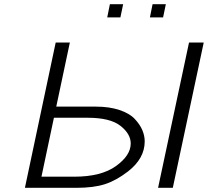

<svg xmlns="http://www.w3.org/2000/svg" viewBox="-20 -898 994 918"><path d="M99.1 0 246.1 -693.8 247.1 -694.8H314L249 -388.2H438Q502.9 -388.2 551 -372.1Q599.1 -356 624 -329.6Q648.9 -303.2 660.4 -276.1Q671.9 -249 671.9 -222.2Q671.9 -140.1 591.8 -78.1Q534.7 -34.2 480.7 -17.1Q426.8 0 347.2 0ZM178.2 -53.2H335Q463.9 -53.2 534.4 -104Q605 -154.8 605 -211.9Q605 -257.8 555.9 -296.4Q506.8 -335 398.9 -335H237.8ZM492.7 -814.9 505.4 -877.9H568.8L555.7 -814.9ZM696.8 -814.9 709.5 -877.9H772.9L759.8 -814.9ZM735.8 0 883.8 -694.8H954.1L806.2 0Z"/></svg>

Font: CMU Bright
Style: Oblique
Weight: 500
Italic angle: -12°
Version: Version 0.7.0